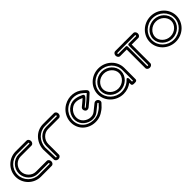

<svg xmlns="http://www.w3.org/2000/svg" viewBox="340 -1989 3388 3388"><g transform="rotate(-45 2033.5 -295.0)"><path d="M609.4 -605C609.3 -605 500.9 -605.8 339.3 -605.8C164.1 -605.8 21.7 -464.4 21.7 -290.3C21.7 -116.2 164.1 25.2 339.3 25.2C500.9 25.2 609.4 24.5 609.4 24.5C643.6 24.5 662.3 -8.5 662.3 -37.6C662.3 -66.7 643.7 -99.6 609.3 -99.6C609.3 -99.6 450.8 -99.6 339.3 -99.6C242.1 -99.6 154.2 -185.1 154.2 -290.3C154.2 -395.5 242.1 -481 339.3 -481C450.8 -481 609.3 -481 609.3 -481C643.7 -481 662.3 -513.9 662.3 -543C662.3 -572.1 643.6 -605 609.4 -605ZM608.2 -555.1C609.5 -553.9 612.3 -549.7 612.3 -543C612.3 -536.1 609.2 -531.8 608.3 -530.9C594.1 -531 445.5 -531 339.3 -531C213.5 -531 104.2 -422.9 104.2 -290.3C104.2 -157.7 213.5 -49.6 339.3 -49.6C445.8 -49.6 595.5 -49.6 608.3 -49.6C609.5 -48.5 612.3 -44.3 612.3 -37.6C612.3 -30.7 609.2 -26.4 608.3 -25.5C596.8 -25.5 491.8 -24.8 339.3 -24.8C191.5 -24.8 71.7 -144.1 71.7 -290.3C71.7 -436.5 191.5 -555.8 339.3 -555.8C492.3 -555.8 597.8 -555.1 608.2 -555.1Z M789.5 -29.1C788.4 -27.8 784.2 -25 777.5 -25C770.6 -25 766.4 -28 765.4 -29.1C765.1 -40.4 757.3 -272 756.7 -289.9C767.3 -438.5 878.1 -555.8 1024.3 -555.8C1177.3 -555.8 1282.8 -555.1 1293.3 -555.1C1294.5 -553.9 1297.3 -549.7 1297.3 -543C1297.3 -536.1 1294.2 -531.8 1293.3 -531C1279.1 -531 1130.5 -531 1024.3 -531C898.5 -531 789.2 -422.9 789.2 -290.3C789.2 -177.3 789.5 -42 789.5 -29.1ZM839.6 -27.9C839.5 -36.3 839.2 -174.3 839.2 -290.3C839.2 -395.5 927.1 -481 1024.3 -481C1135.8 -481 1294.3 -481 1294.3 -481C1328.7 -481 1347.3 -513.9 1347.3 -543C1347.3 -572.1 1328.6 -605 1294.4 -605C1294.4 -605 1185.9 -605.8 1024.3 -605.8C848.1 -605.8 718 -463 706.8 -291.9C706.7 -291.3 706.7 -290.2 706.7 -289.5C706.8 -288.3 715.1 -39.3 715.5 -25.8C716.7 4.7 747.4 25 777.5 25C806.7 25 839.4 6.3 839.6 -27.9Z M2014.9 -139C2040.6 -164.2 2028.6 -204.5 2004.9 -224.2C1979.2 -245.6 1947.3 -241.5 1927.7 -225.6L1805.2 -126.5C1729.9 -65.6 1613.1 -95.1 1555.1 -167.2C1549.8 -173.9 1545 -180.8 1540.9 -188C1492.8 -271.2 1525.8 -393.1 1623.3 -449.3C1692.1 -489 1766.2 -470.5 1840.4 -437.7C1810.2 -405.7 1736.7 -348.8 1716.2 -330.7C1692.4 -309.5 1695.3 -274 1713.9 -250.2C1738.4 -218.9 1777.4 -227.6 1796.4 -242.4C1864.7 -297 1931.3 -354.4 1994 -414.8C2001.1 -421.2 2006.7 -431.6 2007.5 -442C2009.3 -466.1 1993.5 -481.8 1982.6 -492.8C1968.5 -507.3 1951.8 -520 1943.7 -527.3C1842.4 -619.9 1685.6 -638.2 1557.1 -564C1399.9 -473.3 1341.3 -276.3 1429.4 -123.6C1518.1 30.1 1733.9 68.6 1875.4 -19.4C1964.9 -75 1955.6 -80.6 2014.9 -139ZM1978.6 -173.4C1912.9 -108.3 1936.2 -116.1 1849 -61.8C1730 12.1 1545.5 -22.6 1472.7 -148.6C1399.3 -275.7 1447.2 -442.9 1582.1 -520.7C1692.1 -584.3 1825.2 -567.8 1910 -490.4C1924.9 -476.7 1948.8 -457.9 1955.8 -447.4C1894 -388.2 1831.3 -334.3 1765.4 -281.6C1760.7 -278 1754.6 -279.3 1753.3 -281C1747.9 -287.9 1749.4 -293.1 1749.6 -293.4C1772.8 -313.9 1875.9 -387.3 1896.5 -429.6C1899.8 -436.3 1906.3 -462.2 1883.5 -473C1802.9 -511.1 1698.4 -550.4 1598.3 -492.6C1479 -423.7 1434.1 -272.9 1497.6 -163C1503.1 -153.5 1509.3 -144.5 1516.2 -135.9C1587.4 -47.2 1734.1 -4.6 1836.6 -87.6L1959.2 -186.8C1962.9 -189.8 1966.4 -191.2 1972.9 -185.8C1976.9 -182.4 1978.8 -176.2 1978.6 -173.4Z M2737.2 -10.4 2737.8 -292.6C2737.8 -468.9 2588.4 -610.2 2407 -610.2C2225.6 -610.2 2076.2 -468.9 2076.2 -292.6C2076.2 -116.3 2225.6 25 2407 25C2484.8 25 2556.4 -0.9 2613.2 -44.3C2613.2 -33.6 2613.2 -21 2613.2 -9.5C2613.2 33 2666.1 26.3 2673.4 26.3C2681.8 26.3 2737.2 32.8 2737.2 -10.4ZM2687.3 -24.6C2678.7 -23.5 2669 -23.6 2663.2 -24.2L2663.2 -101.2C2663.2 -101.2 2652.1 -153.9 2619.6 -118C2568.2 -61.2 2492.1 -25 2407 -25C2251.3 -25 2126.2 -145.9 2126.2 -292.6C2126.2 -439.3 2251.3 -560.2 2407 -560.2C2562.7 -560.2 2687.8 -439.3 2687.8 -292.6ZM2155 -292.6C2155 -165.7 2269.2 -57.5 2407 -57.5C2544.8 -57.5 2659 -165.7 2659 -292.6C2659 -419.5 2544.8 -527.7 2407 -527.7C2269.2 -527.7 2155 -419.5 2155 -292.6ZM2205 -292.6C2205 -388.7 2294.5 -477.7 2407 -477.7C2519.6 -477.7 2609 -388.7 2609 -292.6C2609 -196.5 2519.6 -107.5 2407 -107.5C2294.5 -107.5 2205 -196.5 2205 -292.6Z M2833.6 -615C2800.3 -614.1 2781 -582.7 2781 -553C2781 -524.3 2799.9 -492.2 2831.1 -491C2839.6 -490.8 2907.6 -490.8 2996.9 -490.9C2996.8 -342.2 2997 -28 2997 -28C2996.9 6.2 3029.7 25 3059 25C3088.1 25 3121.1 6.4 3121.1 -28V-490.9C3207.5 -490.9 3284 -491 3284 -491C3318.2 -490.9 3337 -523.7 3337 -553C3337 -582.1 3318.4 -615.1 3284 -615.1H3075.8C3072.1 -615.9 3064.6 -617 3059 -617C3053 -617 3048.9 -616.6 3042.1 -615.1ZM2835.3 -565.1H3045.4C3047.8 -565.1 3050.7 -565.5 3052.6 -566.1C3054.4 -566.6 3056.6 -567 3059 -567C3061.4 -567 3063.6 -566.7 3065.3 -566.1C3067.6 -565.4 3070.6 -565.1 3072.6 -565.1H3283C3284.2 -563.9 3287 -559.7 3287 -553C3287 -546.2 3283.9 -541.9 3282.9 -541C3271.4 -540.9 3188.2 -540.9 3096 -540.9C3081.8 -540.9 3071.1 -528.4 3071.1 -515.9V-29C3070 -27.8 3065.7 -25 3059 -25C3052.2 -25 3047.9 -28.1 3047 -29.1C3046.9 -52.5 3046.8 -384.4 3046.9 -515.9C3046.9 -529.5 3035.5 -540.9 3021.9 -540.9C2928.5 -540.9 2843.3 -540.9 2835.1 -540.9C2833.8 -542.1 2831 -546.3 2831 -553C2831 -560.5 2834.5 -564.5 2835.3 -565.1Z M3457 -292.6C3457 -165.7 3571.2 -57.5 3709 -57.5C3846.8 -57.5 3961 -165.7 3961 -292.6C3961 -419.5 3846.8 -527.7 3709 -527.7C3571.2 -527.7 3457 -419.5 3457 -292.6ZM3507 -292.6C3507 -388.7 3596.5 -477.7 3709 -477.7C3821.6 -477.7 3911 -388.7 3911 -292.6C3911 -196.5 3821.5 -107.5 3709 -107.5C3596.4 -107.5 3507 -196.5 3507 -292.6ZM3428.2 -292.6C3428.2 -439.3 3553.3 -560.2 3709 -560.2C3864.7 -560.2 3989.8 -439.3 3989.8 -292.6C3989.8 -145.9 3864.7 -25 3709 -25C3553.3 -25 3428.2 -145.9 3428.2 -292.6ZM3378.2 -292.6C3378.2 -116.3 3527.6 25 3709 25C3890.4 25 4039.8 -116.3 4039.8 -292.6C4039.8 -468.9 3890.4 -610.2 3709 -610.2C3527.6 -610.2 3378.2 -468.9 3378.2 -292.6Z"/></g></svg>

Font: Hi.
Style: Regular
Weight: 400
Designer: Mew Too, Robert Jablonski
Foundry: Cannot Into Space Fonts
Version: Version 1.996